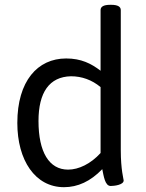

<svg xmlns="http://www.w3.org/2000/svg" viewBox="-20 -772 605 798"><path d="M442 -752H438C410 -752 398 -744 398 -730V-478C359 -508 317 -529 255 -529C136 -529 52 -435 52 -261C52 -106 126 6 246 6C303 6 356 -18 405 -69C411 -41 416 1 440 1C453 1 494 -3 494 -22C494 -27 482 -66 482 -148V-730C482 -744 470 -752 442 -752ZM275 -455C320 -455 362 -440 398 -410V-136C357 -91 307 -67 263 -67C184 -67 140 -140 140 -269C140 -388 185 -453 275 -455Z"/></svg>

Font: Asap
Style: Regular
Weight: 400
Designer: Pablo Cosgaya
Foundry: Pablo Cosgaya
Version: Version 1.007;PS 001.007;hotconv 1.0.70;makeotf.lib2.5.58329